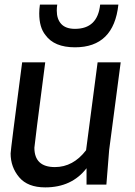

<svg xmlns="http://www.w3.org/2000/svg" viewBox="-20 -800 585 832"><path d="M305 -595Q215 -595 177 -648Q150 -681 150 -742Q150 -760 153 -780H228Q226 -766 226 -754Q226 -717 245.5 -696Q265 -675 305 -675Q403 -675 414 -780H493Q473 -595 305 -595ZM176 12Q100 12 63 -32Q26 -76 26 -135Q26 -149 76 -530H176Q129 -170 129 -160Q129 -76 218 -76Q297 -76 353 -149L403 -530H503L453 -150L441 0H355V-71Q291 12 176 12Z"/></svg>

Font: Tanohe Sans Medium
Style: Italic
Weight: 500
Designer: Village Type and Design LLC & Cristiano Sobral
Foundry: Cooper Hewitt Smithsonian Design Museum
Version: Version 1.00;September 29, 2021;FontCreator 13.0.0.2655 64-b